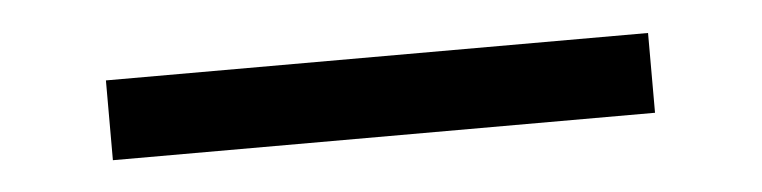

<svg xmlns="http://www.w3.org/2000/svg" viewBox="-23 -8 647 163"><g transform="rotate(-5 300.0 74.0)"><path d="M69 108V40H531V108Z"/></g></svg>

Font: Aoboshi One
Style: Regular
Weight: 400
Designer: IKIMOJI
Foundry: Natsumi Matsuba
Version: Version 1.000; ttfautohint (v1.8.3)